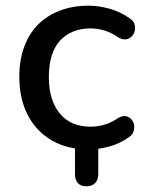

<svg xmlns="http://www.w3.org/2000/svg" viewBox="-20 -517 515 676"><path d="M284 139Q264 139 254 127.5Q244 116 244 96V-46H326V96Q326 116 315 127.5Q304 139 284 139ZM292 9Q217 9 162.5 -22.5Q108 -54 78 -111.5Q48 -169 48 -247Q48 -305 65 -351.5Q82 -398 113.5 -430Q145 -462 190.5 -479.5Q236 -497 292 -497Q326 -497 365 -486.5Q404 -476 437 -452Q450 -444 453.5 -432.5Q457 -421 454.5 -409Q452 -397 443.5 -388.5Q435 -380 423 -378.5Q411 -377 397 -385Q373 -402 348 -409.5Q323 -417 299 -417Q264 -417 236.5 -405.5Q209 -394 190 -372.5Q171 -351 161.5 -319Q152 -287 152 -246Q152 -164 190.5 -117.5Q229 -71 299 -71Q323 -71 347.5 -78Q372 -85 397 -102Q411 -110 422.5 -108Q434 -106 442 -97.5Q450 -89 452 -77.5Q454 -66 450 -54Q446 -42 434 -34Q402 -11 364 -1Q326 9 292 9Z"/></svg>

Font: Nunito SemiBold
Style: Regular
Weight: 600
Designer: Vernon Adams
Foundry: Vernon Adams
Version: Version 3.602